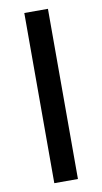

<svg xmlns="http://www.w3.org/2000/svg" viewBox="-84 -760 425 800"><g transform="rotate(-10 129.0 -360.0)"><path d="M179 0H79V-720H179Z"/></g></svg>

Font: Wix Madefor Text Medium
Style: Regular
Weight: 500
Designer: Dalton Maag Ltd
Foundry: Dalton Maag Ltd
Version: Version 3.100